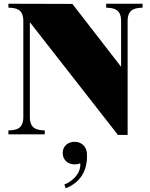

<svg xmlns="http://www.w3.org/2000/svg" viewBox="-20 -720 804 1029"><path d="M549 -700V-679C587 -677 629 -674 629 -607V-362L368 -699L25 -700V-679C64 -677 105 -674 105 -607V-93C105 -26 64 -23 25 -21V0H220V-21C184 -23 140 -25 140 -93V-601L612 3H664V-607C664 -675 708 -677 744 -679V-700ZM325 269 332 289C430 251 450 168 446 102C443 63 415 40 380 40C343 40 316 64 316 100C316 137 344 161 380 161C391 161 401 159 410 155C415 201 378 248 325 269Z"/></svg>

Font: Sprat Black
Style: Regular
Weight: 900
Designer: Ethan Nakache
Foundry: Collletttivo
Version: Version 2.000;Glyphs 3.2 (3217)